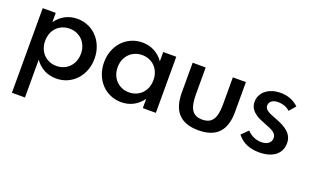

<svg xmlns="http://www.w3.org/2000/svg" viewBox="-80 -870 2419 1497"><g transform="rotate(20 1129.5 -122.0)"><path d="M71.8 236.4V-465.5H180V-388.2Q210.5 -432.3 255.5 -456.1Q300.5 -480 355.5 -480Q405.9 -480 448.2 -461.1Q490.5 -442.3 521.1 -409.1Q551.8 -375.9 569.1 -330.7Q586.4 -285.5 586.4 -232.7Q586.4 -180 569.1 -134.8Q551.8 -89.5 521.1 -56.4Q490.5 -23.2 448.2 -4.3Q405.9 14.5 355.5 14.5Q300.5 14.5 255.5 -9.3Q210.5 -33.2 180 -77.3V236.4ZM176.8 -232.7Q176.8 -199.1 187.7 -170.7Q198.6 -142.3 218.4 -121.8Q238.2 -101.4 265.5 -89.8Q292.7 -78.2 325 -78.2Q357.3 -78.2 384.5 -89.8Q411.8 -101.4 431.6 -121.8Q451.4 -142.3 462.5 -170.7Q473.6 -199.1 473.6 -232.7Q473.6 -266.4 462.5 -294.8Q451.4 -323.2 431.6 -343.6Q411.8 -364.1 384.5 -375.7Q357.3 -387.3 325 -387.3Q292.7 -387.3 265.5 -375.9Q238.2 -364.5 218.4 -344.1Q198.6 -323.6 187.7 -295.2Q176.8 -266.8 176.8 -232.7Z M896.4 -480Q950.9 -480 995.9 -456.1Q1040.9 -432.3 1071.8 -388.2V-465.5H1180V0H1071.8V-77.3Q1040.9 -33.2 995.9 -9.3Q950.9 14.5 896.4 14.5Q846.4 14.5 803.9 -4.3Q761.4 -23.2 730.7 -56.4Q700 -89.5 682.7 -134.8Q665.5 -180 665.5 -232.7Q665.5 -285.5 682.7 -330.7Q700 -375.9 730.7 -409.1Q761.4 -442.3 803.9 -461.1Q846.4 -480 896.4 -480ZM778.2 -232.7Q778.2 -199.1 789.3 -170.7Q800.5 -142.3 820.2 -121.8Q840 -101.4 867.3 -89.8Q894.5 -78.2 926.8 -78.2Q959.1 -78.2 986.4 -89.8Q1013.6 -101.4 1033.4 -121.8Q1053.2 -142.3 1064.1 -170.7Q1075 -199.1 1075 -232.7Q1075 -266.8 1064.1 -295.2Q1053.2 -323.6 1033.4 -344.1Q1013.6 -364.5 986.4 -375.9Q959.1 -387.3 926.8 -387.3Q894.5 -387.3 867.3 -375.7Q840 -364.1 820.2 -343.6Q800.5 -323.2 789.3 -294.8Q778.2 -266.4 778.2 -232.7Z M1315.9 -465.5H1424.1V-241.4Q1424.1 -197.3 1430.5 -165.7Q1436.8 -134.1 1450.5 -113.6Q1464.1 -93.2 1485.5 -83.6Q1506.8 -74.1 1536.8 -74.1Q1566.8 -74.1 1588.2 -83.6Q1609.5 -93.2 1623.2 -113.6Q1636.8 -134.1 1643.2 -165.7Q1649.5 -197.3 1649.5 -241.4V-465.5H1757.7V-217.3Q1757.7 -101.4 1703.2 -43.4Q1648.6 14.5 1536.8 14.5Q1425 14.5 1370.5 -43.4Q1315.9 -101.4 1315.9 -217.3Z M1857.7 -66.4 1910.9 -119.5Q1936.8 -91.8 1967.5 -79.1Q1998.2 -66.4 2029.1 -66.4Q2045.9 -66.4 2060.7 -70.2Q2075.5 -74.1 2086.6 -82Q2097.7 -90 2104.1 -101.8Q2110.5 -113.6 2110.5 -129.5Q2110.5 -144.5 2103.2 -156.1Q2095.9 -167.7 2083 -176.8Q2070 -185.9 2051.6 -193.9Q2033.2 -201.8 2011.4 -210Q1988.6 -218.6 1964.3 -229.3Q1940 -240 1919.8 -255.7Q1899.5 -271.4 1886.6 -293.2Q1873.6 -315 1873.6 -345.5Q1873.6 -374.1 1885.9 -398.6Q1898.2 -423.2 1920.2 -441.1Q1942.3 -459.1 1973.6 -469.3Q2005 -479.5 2043.2 -479.5Q2086.8 -479.5 2124.8 -464.8Q2162.7 -450 2192.3 -421.4L2146.8 -368.6Q2125.9 -387.7 2100.9 -396.4Q2075.9 -405 2050 -405Q2014.5 -405 1995.2 -390Q1975.9 -375 1975.9 -351.4Q1975.9 -338.2 1982.3 -328.2Q1988.6 -318.2 2000.9 -310Q2013.2 -301.8 2030.9 -294.1Q2048.6 -286.4 2071.4 -278.2Q2105 -265.9 2132.7 -251.6Q2160.5 -237.3 2180.5 -219.3Q2200.5 -201.4 2211.4 -178.9Q2222.3 -156.4 2222.3 -126.8Q2222.3 -92.7 2209.3 -66.6Q2196.4 -40.5 2172.5 -22.3Q2148.6 -4.1 2114.8 5.2Q2080.9 14.5 2039.1 14.5Q1983.6 14.5 1938 -4.3Q1892.3 -23.2 1857.7 -66.4Z"/></g></svg>

Font: Spartan MB SemBd
Style: Regular
Weight: 600
Designer: Matt Bailey, Mirko Velimirovic
Foundry: Matt Bailey
Version: Version 1.005